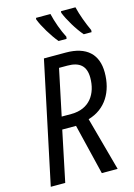

<svg xmlns="http://www.w3.org/2000/svg" viewBox="-139 -1019 761 1090"><g transform="rotate(-15 241.5 -474.0)"><path d="M276 -788H323L325 -800C303 -842 282 -900 271 -948H186L185 -939C201 -896 243 -827 276 -788ZM424 -788H470L471 -800C450 -846 430 -898 418 -948H333L332 -939C349 -895 389 -828 424 -788ZM182 -369 239 -640H288C359 -640 396 -610 396 -540C396 -447 347 -369 239 -369ZM19 0H104L166 -297H247L319 0H412L326 -315C431 -345 483 -436 483 -548C483 -655 420 -714 299 -714H170Z"/></g></svg>

Font: Noto Sans Display SemiCondensed
Style: Italic
Weight: 400
Width: 4
Italic angle: -12°
Designer: Monotype Design Team
Foundry: Monotype Imaging Inc.
Version: Version 1.900